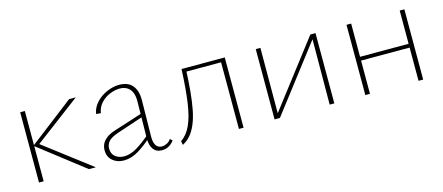

<svg xmlns="http://www.w3.org/2000/svg" viewBox="-38 -742 2486 1077"><g transform="rotate(-15 1205.5 -204.0)"><path d="M380 0 113 -207 374 -408H413L134 -198V-218L420 0ZM90 0V-408H117V0Z M804 4Q772 4 754.5 -19Q737 -42 738 -87L741 -293Q742 -327 732.5 -349Q723 -371 705 -381.5Q687 -392 663 -392Q636 -392 606 -380Q576 -368 553.5 -344Q531 -320 526 -286L499 -288Q503 -316 519.5 -339Q536 -362 560 -378.5Q584 -395 611.5 -404Q639 -413 666 -413Q717 -413 742.5 -382Q768 -351 767 -295L764 -84Q764 -51 775.5 -34Q787 -17 809 -17Q823 -17 837.5 -24Q852 -31 862 -46L875 -34Q862 -16 844 -6Q826 4 804 4ZM583 4Q544 4 518 -18.5Q492 -41 492 -79Q492 -100 501 -117.5Q510 -135 530 -149.5Q550 -164 584 -174L752 -228L757 -210L592 -155Q548 -140 533.5 -122Q519 -104 519 -82Q519 -50 540 -34Q561 -18 590 -18Q626 -18 664 -40.5Q702 -63 748 -103L754 -87Q713 -49 670 -22.5Q627 4 583 4Z M924 5 920 -18Q955 -41 977 -88Q999 -135 1010.5 -213.5Q1022 -292 1027 -408H1051Q1048 -333 1042.5 -274Q1037 -215 1028 -169Q1019 -123 1004.5 -89Q990 -55 970.5 -32Q951 -9 924 5ZM1251 0V-408H1278V0ZM1041 -387V-408H1263V-387Z M1778 0 1780 -408H1805V0ZM1458 0V-408H1485L1484 0ZM1472 0V-13L1775 -408H1792V-395L1489 0Z M2294 0V-408H2321V0ZM1985 0V-408H2012V0ZM1998 -193V-215H2307V-193Z"/></g></svg>

Font: Ysabeau Office Thin
Style: Regular
Weight: 250
Designer: Christian Thalmann (Catharsis Fonts)
Version: Version 2.001;gftools[0.9.30]; featfreeze: tnum,lnum,ss02